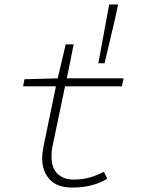

<svg xmlns="http://www.w3.org/2000/svg" viewBox="-20 -833 640 865"><path d="M306 12Q237 12 203.5 -25Q170 -62 170 -120Q170 -137 172.5 -152Q175 -167 178 -183L232 -444H84L90 -476L240 -480L276 -633H312L281 -480H537L529 -444H273L217 -176Q214 -163 213 -151Q212 -139 212 -128Q212 -77 239 -50.5Q266 -24 313 -24Q353 -24 386.5 -34Q420 -44 448 -59L463 -28Q433 -9 393 1.5Q353 12 306 12ZM423 -548 472 -813H512L497 -742L451 -548Z"/></svg>

Font: Source Code Pro ExtraLight Light
Style: Italic
Weight: 300
Italic angle: -11°
Monospace: yes
Version: Version 1.016;hotconv 1.0.116;makeotfexe 2.5.65601